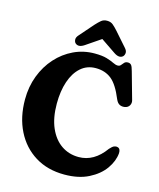

<svg xmlns="http://www.w3.org/2000/svg" viewBox="-133 -1004 915 1108"><g transform="rotate(15 325.0 -450.0)"><path d="M631.5 -190.5Q627.5 -142.5 594.8 -96.2Q562 -50 502.2 -19.8Q442.5 10.5 358 10.5Q257 10.5 182.8 -35.5Q108.5 -81.5 67.8 -162.8Q27 -244 27 -350.5Q27 -426.5 52 -492Q77 -557.5 121 -606.2Q165 -655 223 -682.5Q281 -710 347.5 -710Q393 -710 420.5 -701.8Q448 -693.5 464.2 -685.2Q480.5 -677 492.5 -677Q504.5 -677 511 -685.2Q517.5 -693.5 525 -701.5Q532.5 -709.5 546.5 -709.5Q558.5 -709.5 565.8 -701.5Q573 -693.5 580 -667L625.5 -505Q630 -488.5 621.8 -474.2Q613.5 -460 595 -456.5Q577.5 -453.5 563.8 -460.2Q550 -467 541 -487.5Q507.5 -569.5 469.2 -599.8Q431 -630 376 -630Q323.5 -630 286.5 -597.2Q249.5 -564.5 230 -506.8Q210.5 -449 210.5 -374Q210.5 -289.5 236.5 -230Q262.5 -170.5 307.8 -139.5Q353 -108.5 411.5 -108.5Q503 -108.5 568.5 -199.5Q583.5 -216.5 594.2 -220.8Q605 -225 615 -222Q632.5 -217.5 631.5 -190.5ZM510 -737.5Q490 -719.5 457 -741.5L368 -802L279 -741.5Q246 -719.5 226 -737.5Q218.5 -744.5 217.5 -758Q216.5 -771.5 229.5 -786L302.5 -869.5Q319.5 -888 333.2 -899.5Q347 -911 368 -911Q389.5 -911 403.2 -899.5Q417 -888 433.5 -869.5L507 -786Q520 -771.5 518.8 -758.2Q517.5 -745 510 -737.5Z"/></g></svg>

Font: Fraunces 144pt SuperSoft
Style: Bold
Weight: 700
Version: Version 1.000;[b76b70a41]